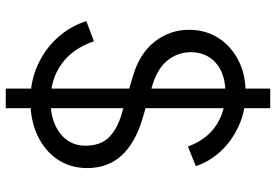

<svg xmlns="http://www.w3.org/2000/svg" viewBox="-170 -716 985 686"><g transform="rotate(90 323.0 -372.5)"><path d="M55 -188 127 -215Q153 -139 208 -99.5Q263 -60 339 -60Q387 -60 423.5 -75.5Q460 -91 480 -119Q500 -147 500 -184Q500 -239 470 -269Q440 -299 384 -315L250 -355Q171 -378 128.5 -432Q86 -486 86 -555Q86 -614 115 -659.5Q144 -705 194.5 -731Q245 -757 309 -757Q376 -757 429.5 -732.5Q483 -708 520 -668Q557 -628 573 -579L503 -551Q479 -617 428.5 -651Q378 -685 310 -685Q267 -685 234.5 -670Q202 -655 184 -627Q166 -599 166 -561Q166 -515 195 -478.5Q224 -442 284 -424L402 -389Q490 -363 535 -314Q580 -265 580 -191Q580 -131 549.5 -85.5Q519 -40 464.5 -14Q410 12 339 12Q268 12 210 -15Q152 -42 112 -87.5Q72 -133 55 -188ZM296 100V-845H366V100Z"/></g></svg>

Font: Kosmopol Plus Jakarta Sans
Style: Regular
Weight: 400
Designer: Gumpita Rahayu
Foundry: Tokotype
Version: Version 2.006